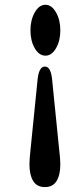

<svg xmlns="http://www.w3.org/2000/svg" viewBox="-20 -608 340 802"><path d="M167.5 173.5Q134.2 173.5 118.6 148Q103 122.5 103 78.5Q103 67.5 104.2 51.2Q105.4 35 107.2 20L137.5 -280.5Q143.8 -330 167.5 -330Q191.2 -330 197.2 -280.5L227.5 20Q229.3 35 230.7 51.2Q232 67.5 232 78.5Q232 122.5 216.4 148Q200.8 173.5 167.5 173.5ZM169.9 -588Q196 -588 214 -556.2Q232 -524.5 232 -481.5Q232 -437.5 214 -406.5Q196 -375.5 169.9 -375.5Q143.2 -375.5 125.2 -406.5Q107.2 -437.5 107.2 -481.5Q107.2 -524.5 125.2 -556.2Q143.2 -588 169.9 -588Z"/></svg>

Font: Fraunces 9pt S100
Style: Bold
Weight: 700
Version: Version 1.000; ttfautohint (v1.8.3)